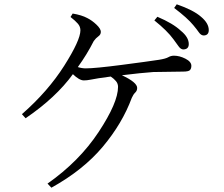

<svg xmlns="http://www.w3.org/2000/svg" viewBox="-20 -828 1040 893"><path d="M698 -733 712 -750Q785 -719 821 -685Q858 -655 858 -623Q858 -599 833 -598Q821 -598 811 -612Q801 -626 787 -645Q758 -685 698 -733ZM308 -749 318 -765Q360 -758 386 -744Q408 -733 428.5 -713.5Q449 -694 449 -680Q449 -667 437.5 -659Q426 -651 416 -637Q384 -574 342 -516Q361 -510 379 -510Q422 -510 545 -526Q668 -542 720 -550Q751 -555 763 -562Q775 -569 789 -569Q815 -569 842.5 -555Q870 -541 870 -522Q870 -509 863.5 -502Q857 -495 831 -495Q786 -495 693 -493Q636 -489 547 -478Q618 -445 618 -419Q618 -406 609 -397.5Q600 -389 593 -373Q549 -254 458 -145.5Q367 -37 219 45L201 26Q349 -78 439 -214.5Q529 -351 529 -424Q529 -439 519.5 -450.5Q510 -462 495 -472Q461 -467 438 -464Q419 -461 401.5 -457.5Q384 -454 370 -454Q349 -454 319 -483Q240 -374 99 -278L82 -297Q203 -403 278.5 -522Q354 -641 354 -687Q354 -704 342.5 -717.5Q331 -731 308 -749ZM790 -791 802 -808Q880 -781 915 -750Q951 -720 951 -688Q951 -664 928 -663Q915 -663 905 -677.5Q895 -692 879 -711Q852 -744 790 -791Z"/></svg>

Font: Han-Nom Khai
Style: Regular
Weight: 400
Version: Version 1.200;June 22, 2023;FontCreator 14.0.0.2814 64-bit